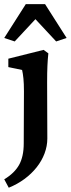

<svg xmlns="http://www.w3.org/2000/svg" viewBox="-29 -669 337 914"><path d="M12.7 224.6 -8.8 184.6Q40 155.3 62 115.7Q84 76.2 84 13.7L85 -234.4Q85 -271.5 82.5 -295.4Q80.1 -319.3 76.2 -335.9L10.7 -349.6V-389.6L178.7 -431.6L201.2 -415Q198.2 -387.7 196.8 -356.4Q195.3 -325.2 195.3 -276.4L196.3 -9.8Q196.3 26.4 183.1 61.5Q169.9 96.7 145.5 127.4Q121.1 158.2 87.4 183.1Q53.7 208 12.7 224.6ZM288.1 -488.3 238.3 -471.7 108.4 -611.3H170.9L41 -471.7L-8.8 -488.3L93.8 -649.4H185.5Z"/></svg>

Font: Crimson Pro SemiBold
Style: Regular
Weight: 600
Designer: Jacques Le Bailly
Foundry: Baron von Fonthausen
Version: Version 1.003